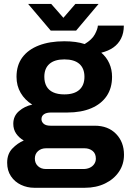

<svg xmlns="http://www.w3.org/2000/svg" viewBox="-20 -743 647 952"><path d="M150 188.1Q114.8 188.1 83.9 173.4Q53 158.8 34.3 130.8Q15.5 102.9 15.5 63.8Q15.5 20.4 41 -6.3Q66.5 -33 97.9 -46.4Q74.7 -59.5 60.3 -80.3Q45.9 -101.2 45.9 -129.2Q45.9 -167.7 74.2 -192.1Q102.6 -216.6 139.9 -224.2Q103.1 -247.2 82.5 -282.5Q61.9 -317.7 61.9 -362Q61.9 -419.3 90.7 -458.3Q119.5 -497.3 172.9 -517.8Q226.3 -538.4 298.7 -538.4Q327.9 -538.4 353.5 -535Q379.1 -531.5 399.8 -524.6Q436.7 -546.9 450.6 -573.3Q464.5 -599.7 465.3 -616H594Q594 -579.3 580.3 -552.1Q566.6 -524.9 541.9 -507.5Q517.1 -490.1 482.2 -481.7Q508.1 -459.7 521.9 -429Q535.6 -398.3 535.6 -362.2Q535.6 -306.3 508.9 -266.8Q482.2 -227.4 432.5 -206.3Q382.8 -185.1 313.6 -185.1H233.7Q209.9 -185.1 197.7 -176.3Q185.6 -167.6 185.6 -152.2Q185.6 -139.2 196.5 -129.4Q207.4 -119.7 230.6 -119.7H449.7Q515.9 -119.7 555.4 -79.2Q594.8 -38.7 594.8 24.3Q594.8 71.7 569.7 108.7Q544.6 145.7 500.7 166.9Q456.9 188.1 400.2 188.1ZM208 95.1H392.9Q411 95.1 425 88.7Q439 82.3 447.1 70.4Q455.3 58.5 455.3 43.5Q455.3 18.2 439 5.2Q422.7 -7.8 399.2 -7.8H208Q184.4 -7.8 168.6 6.2Q152.8 20.3 152.8 43.3Q152.8 66.3 168.2 80.7Q183.6 95.1 208 95.1ZM299 -275Q348.1 -275 373.4 -297.7Q398.7 -320.3 398.7 -362.2Q398.7 -404 373.4 -426.3Q348.1 -448.5 299 -448.5Q250.8 -448.5 225.3 -426.3Q199.8 -404 199.8 -362.2Q199.8 -334.7 210.7 -315Q221.7 -295.3 243.8 -285.2Q265.9 -275 299 -275ZM119.5 -723.4H234L322.5 -622.7L266 -621.9L353.7 -723.4H468.7L357.4 -591.2H231.6Z"/></svg>

Font: Archivo SemiBold
Style: Regular
Weight: 600
Designer: Hector Gatti
Foundry: Omnibus-Type
Version: Version 2.001